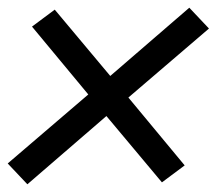

<svg xmlns="http://www.w3.org/2000/svg" viewBox="-31 -589 562 498"><path d="M40 -111 -11 -165 198 -344 52 -520 111 -564 255 -392 460 -569 511 -515 302 -336 448 -160 389 -116 245 -288Z"/></svg>

Font: Iosevka SS04
Style: Italic
Weight: 400
Italic angle: -9°
Monospace: yes
Designer: Belleve Invis
Foundry: Belleve Invis
Version: Version 19.0.0; ttfautohint (v1.8.4)